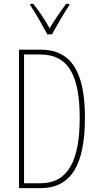

<svg xmlns="http://www.w3.org/2000/svg" viewBox="-20 -970 512 990"><path d="M224 -793H248C274 -840 308 -900 337 -943V-950H321C287 -904 262 -868 236 -824C212 -868 178 -917 152 -950H136V-943C158 -912 197 -843 224 -793ZM418 -364C418 -596 349 -714 190 -714H78V0H189C349 0 418 -124 418 -364ZM391 -362C391 -141 331 -25 187 -25H104V-689H188C339 -689 391 -570 391 -362Z"/></svg>

Font: Noto Sans Devanagari UI ExtraCondensed Thin
Style: Regular
Weight: 100
Width: 2
Designer: Jelle Bosma - Monotype Design Team
Foundry: Monotype Imaging Inc.
Version: Version 2.004